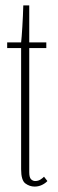

<svg xmlns="http://www.w3.org/2000/svg" viewBox="-20 -680 214 709"><path d="M108 9Q89.5 9 73.8 -2.5Q58 -14 58 -55V-502.5H6.5V-523.5H58Q60 -540 62.5 -581Q65 -622 66 -660H88V-523.5H151V-502.5H88V-44Q88 -24.5 94.8 -18Q101.5 -11.5 110 -11.5Q121 -11.5 129.8 -17.2Q138.5 -23 142.5 -27.5L155 -11.5Q148 -3.5 135.2 2.8Q122.5 9 108 9Z"/></svg>

Font: Imbue 50pt Thin
Style: Regular
Weight: 100
Designer: Tyler Finck
Foundry: Etcetera Type Company
Version: Version 1.102; ttfautohint (v1.8.3)